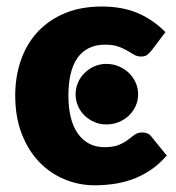

<svg xmlns="http://www.w3.org/2000/svg" viewBox="-20 -546 526 574"><path d="M433.5 -395.5Q426.5 -387 420 -382Q413.5 -377 401.5 -377Q390 -377 380.8 -382.5Q371.5 -388 360 -394.8Q348.5 -401.5 333 -407Q317.5 -412.5 294.5 -412.5Q266 -412.5 245.2 -402Q224.5 -391.5 211 -372Q197.5 -352.5 191 -324.2Q184.5 -296 184.5 -260.5Q184.5 -186 213.2 -146Q242 -106 292.5 -106Q319.5 -106 335.2 -112.8Q351 -119.5 362 -127.8Q373 -136 382.2 -143Q391.5 -150 405.5 -150Q424 -150 433.5 -136.5L478.5 -81Q454.5 -53.5 428 -36.2Q401.5 -19 373.8 -9.2Q346 0.5 318 4.2Q290 8 263.5 8Q216 8 172.8 -10Q129.5 -28 96.8 -62.2Q64 -96.5 44.8 -146.5Q25.5 -196.5 25.5 -260.5Q25.5 -316.5 42.2 -365.2Q59 -414 91.8 -449.8Q124.5 -485.5 172.8 -506Q221 -526.5 284.5 -526.5Q345.5 -526.5 391.5 -507Q437.5 -487.5 474.5 -450ZM393 -264Q393 -245.5 385.5 -229Q378 -212.5 365 -200.2Q352 -188 334.8 -181Q317.5 -174 298 -174Q279 -174 262.5 -181Q246 -188 233.2 -200.2Q220.5 -212.5 213.2 -229Q206 -245.5 206 -264Q206 -282.5 213.2 -299.2Q220.5 -316 233.2 -328.2Q246 -340.5 262.5 -347.8Q279 -355 298 -355Q317.5 -355 334.8 -347.8Q352 -340.5 365 -328.2Q378 -316 385.5 -299.2Q393 -282.5 393 -264Z"/></svg>

Font: Lato 2
Style: Regular
Weight: 900
Designer: Lukasz Dziedzic with Adam Twardoch and Botio Nikoltchev
Foundry: tyPoland Lukasz Dziedzic
Version: Version 2.015; 2015-08-06; http://www.latofonts.com/